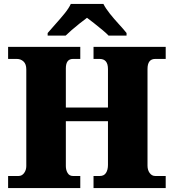

<svg xmlns="http://www.w3.org/2000/svg" viewBox="-20 -951 878 971"><path d="M21 0V-61H74Q91 -61 102 -76Q113 -91 113 -111V-600Q113 -627 99 -640Q85 -653 65 -653H21V-714H386V-653H349Q313 -653 313 -605V-407H526V-602Q526 -653 484 -653H453V-714H818V-653H765Q726 -653 726 -602V-113Q726 -91 737 -76Q748 -61 765 -61H818V0H453V-61H485Q506 -61 516 -76.5Q526 -92 526 -117V-338H313V-111Q313 -91 322 -76Q331 -61 349 -61H386V0ZM221 -784Q237 -803 260.5 -829Q284 -855 306 -882Q328 -909 338 -931H503Q514 -909 535.5 -882Q557 -855 581 -829Q605 -803 620 -784V-771H529Q519 -782 498.5 -799Q478 -816 456.5 -833Q435 -850 420 -861Q405 -850 383.5 -833Q362 -816 342.5 -799Q323 -782 312 -771H221Z"/></svg>

Font: Noto Serif Black
Style: Regular
Weight: 900
Designer: Monotype Design Team
Foundry: Monotype Imaging Inc.
Version: Version 2.014; ttfautohint (v1.8.4.7-5d5b)